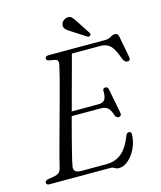

<svg xmlns="http://www.w3.org/2000/svg" viewBox="-129 -971 901 1076"><g transform="rotate(-15 321.5 -432.5)"><path d="M378 0H27Q8.5 0 8.5 -13.5Q8.5 -25.5 26.5 -29.5L64.5 -36Q80 -38.5 89.2 -46Q98.5 -53.5 104 -69.5Q108.5 -90.5 119.5 -132.2Q130.5 -174 145.2 -228Q160 -282 176.2 -340.8Q192.5 -399.5 207.8 -455.5Q223 -511.5 234.8 -557Q246.5 -602.5 252 -629Q260 -660.5 238.5 -665L205 -671Q188.5 -674.5 188.5 -685Q188.5 -700 210 -700H535.5Q557 -700 571.2 -709Q585.5 -718 597.5 -718Q614 -718 618.5 -698.5L642 -574.5Q647 -552.5 628.5 -551.5Q612.5 -550.5 602 -572.5Q580.5 -635 558.8 -655Q537 -675 506 -675H337Q327.5 -638.5 313.8 -588Q300 -537.5 284.2 -479.2Q268.5 -421 252.5 -362H409Q432 -362 443.5 -376Q455 -390 454 -430.5Q455.5 -443 468 -443Q483.5 -443 485.5 -428.5L513.5 -285Q515.5 -273.5 511 -268.5Q506.5 -263.5 499.5 -263Q486 -262.5 479.5 -276.5Q468 -312.5 454 -324.5Q440 -336.5 413.5 -336.5H245.5Q229.5 -277 215.5 -223.5Q201.5 -170 191.5 -129.2Q181.5 -88.5 178 -68.5Q167 -26 218.5 -26H362.5Q415 -26 451 -55Q487 -84 514 -153.5Q520 -167 531.5 -167Q545 -167 545 -150.5Q544.5 -109.5 527 -72Q509.5 -34.5 482.5 -10.5Q455.5 13.5 426 13.5Q414 13.5 403.8 6.8Q393.5 0 378 0ZM411.5 -841 463.5 -761Q465 -757.5 465.8 -753.5Q466.5 -749.5 462 -746Q454 -739.5 445.5 -744.5L362 -798.5Q346.5 -807.5 337 -816.8Q327.5 -826 327.5 -840Q327.5 -851 336.5 -862Q345.5 -873 360.5 -876.5Q378 -880.5 389 -870.2Q400 -860 411.5 -841Z"/></g></svg>

Font: Fraunces 9pt Light
Style: Italic
Weight: 300
Italic angle: -16°
Version: Version 1.000;[0bf87f6ff]